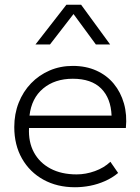

<svg xmlns="http://www.w3.org/2000/svg" viewBox="-20 -772 590 807"><path d="M295 15Q220 15 162.5 -16.8Q105 -48.5 72.5 -105.5Q40 -162.5 40 -238Q40 -293 58.5 -340Q77 -387 110.5 -421.8Q144 -456.5 188.8 -475.8Q233.5 -495 286 -495Q341.5 -495 385.2 -475.2Q429 -455.5 458.2 -420Q487.5 -384.5 501 -337Q514.5 -289.5 509 -234H102Q99 -175.5 122.5 -131.8Q146 -88 192 -63.5Q238 -39 302 -39Q340.5 -39 378.8 -52.8Q417 -66.5 444 -92L476.5 -45Q452 -24.5 421.5 -11Q391 2.5 358.8 8.8Q326.5 15 295 15ZM104 -286H449Q446 -359.5 405 -400.2Q364 -441 286 -441Q210.5 -441 161.5 -400.2Q112.5 -359.5 104 -286ZM129 -585 259 -752H321L443 -585H383L289 -713L190 -585Z"/></svg>

Font: Geologica Roman Thin
Style: Regular
Weight: 250
Designer: Sindre Bremnes, Frode Helland
Foundry: Monokrom Skriftforlag AS
Version: Version 1.010;gftools[0.9.28]